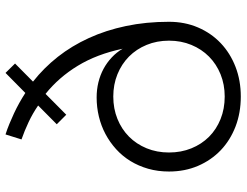

<svg xmlns="http://www.w3.org/2000/svg" viewBox="-114 -720 850 661"><g transform="rotate(-90 310.5 -390.0)"><path d="M308.2 14.5Q363.2 14.5 410.2 -3.6Q457.3 -21.8 491.8 -54.5Q526.4 -87.3 545.9 -132.7Q565.5 -178.2 565.5 -232.7Q565.5 -311.8 550.9 -380.9Q536.4 -450 509.5 -508.6Q482.7 -567.3 444.8 -615.5Q406.8 -663.6 359.5 -700.9L421.8 -762.7L389.5 -795.5L320.5 -727.3Q303.6 -738.2 286.1 -748Q268.6 -757.7 250.7 -766.1Q232.7 -774.5 214.5 -782Q196.4 -789.5 177.7 -795.5L160.5 -740.5Q190.5 -730 220 -716.1Q249.5 -702.3 277.3 -683.2L212.7 -619.1L245.5 -586.4L317.3 -657.7Q374.1 -612.3 414.1 -546.6Q454.1 -480.9 472.7 -392.3Q460.5 -413.2 442.7 -429.8Q425 -446.4 403.6 -458Q382.3 -469.5 357.3 -475.7Q332.3 -481.8 305 -481.8Q271.4 -481.8 239.3 -474.1Q207.3 -466.4 179.1 -451.4Q150.9 -436.4 127 -414.8Q103.2 -393.2 86.1 -365.5Q69.1 -337.7 59.5 -304.3Q50 -270.9 50 -232.7Q50 -178.2 69.5 -132.7Q89.1 -87.3 123.4 -54.5Q157.7 -21.8 205 -3.6Q252.3 14.5 308.2 14.5ZM308.2 -40.9Q265.9 -40.9 230.5 -55.2Q195 -69.5 169.5 -95Q144.1 -120.5 129.8 -155.7Q115.5 -190.9 115.5 -232.7Q115.5 -274.5 130 -309.8Q144.5 -345 170.2 -370.5Q195.9 -395.9 231.1 -410.2Q266.4 -424.5 308.2 -424.5Q349.5 -424.5 384.8 -410.2Q420 -395.9 445.7 -370.5Q471.4 -345 485.9 -309.8Q500.5 -274.5 500.5 -232.7Q500.5 -190.9 485.9 -155.7Q471.4 -120.5 445.7 -95Q420 -69.5 384.8 -55.2Q349.5 -40.9 308.2 -40.9Z"/></g></svg>

Font: Spartan MB
Style: Regular
Weight: 212
Designer: Matt Bailey, Mirko Velimirovic
Foundry: Matt Bailey
Version: Version 1.005